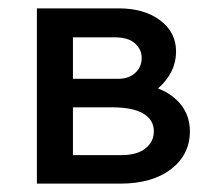

<svg xmlns="http://www.w3.org/2000/svg" viewBox="-20 -438 504 458"><path d="M433 -125Q433 -69 388 -34.5Q343 0 267 0H68V-418H264Q324 -418 362 -389.5Q400 -361 400 -315Q400 -265 357 -227Q393 -213 413 -186.5Q433 -160 433 -125ZM154 -349V-250H262Q287 -250 302.5 -264Q318 -278 318 -300Q318 -320 302 -334.5Q286 -349 253 -349ZM347 -125Q347 -152 322 -167Q297 -182 247 -182H154V-68H270Q307 -68 327 -84Q347 -100 347 -125Z"/></svg>

Font: Ysabeau Semibold
Style: Regular
Weight: 600
Designer: Christian Thalmann (Catharsis Fonts)
Version: Version 0.003